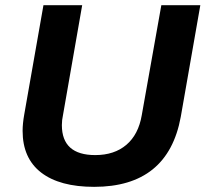

<svg xmlns="http://www.w3.org/2000/svg" viewBox="-20 -706 790 738"><path d="M341.8 12.2Q209.5 12.2 138.2 -42.7Q66.9 -97.7 66.9 -203.1Q66.9 -230.5 73.2 -266.1L147 -686H295.9L222.2 -264.2Q217.8 -244.6 217.8 -225.1Q217.8 -109.9 346.2 -109.9Q419.4 -109.9 465.8 -149.4Q512.2 -189 524.9 -263.2L600.1 -686H750L674.8 -256.8Q625.5 12.2 341.8 12.2Z"/></svg>

Font: Archivo
Style: Bold Italic
Weight: 700
Italic angle: -10°
Designer: Hector Gatti
Foundry: Omnibus-Type
Version: Version 2.001